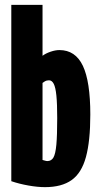

<svg xmlns="http://www.w3.org/2000/svg" viewBox="-20 -760 407 790"><path d="M26.5 -14.5V-740H155V-530.5Q168.4 -540.6 188.3 -547.3Q208.1 -554 224.4 -554Q290.3 -554 321 -489.2Q351.6 -424.3 351.6 -288.6Q351.6 -179.7 333.6 -113.9Q315.6 -48.1 274.7 -19.1Q233.8 10 165.2 10Q134.4 10 96.9 3.3Q59.3 -3.3 26.5 -14.5ZM155 -101.8Q162.2 -99.9 166.5 -98.6Q170.8 -97.3 174.9 -97.3Q191.2 -97.3 199.8 -111.8Q208.3 -126.3 211.9 -164.7Q215.4 -203 215.4 -273.9Q215.4 -332.9 212 -366.7Q208.6 -400.6 201.1 -415.1Q193.6 -429.6 181.6 -429.6Q176.9 -429.6 172.9 -428.6Q168.8 -427.7 164.6 -425.3Q160.3 -422.9 155 -418.8Z"/></svg>

Font: Georama ExtraCondensed Thin
Style: Regular
Weight: 100
Width: 2
Designer: Jean-Baptiste Levee
Foundry: Production Type
Version: Version 1.001